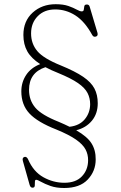

<svg xmlns="http://www.w3.org/2000/svg" viewBox="-20 -734 592 936"><path d="M446.5 43.5Q446.5 100 407.8 141.2Q369 182.5 293 182.5Q254 182.5 226 172.5Q198 162.5 180.5 152.5Q163 142.5 156.5 142.5Q150 142.5 150.2 152.2Q150.5 162 149.5 171.5Q148.5 181 138.5 181Q128.5 181 124.5 167.5L92 52.5Q86.5 35 99 31Q110.5 28.5 117 43Q143 103 191.5 130Q240 157 294 157Q349.5 157 379.2 125.8Q409 94.5 409.5 48.5Q410 19 397 -5.5Q384 -30 350.5 -53.5Q317 -77 255 -102.5Q163 -138.5 123.5 -180.8Q84 -223 84 -288.5Q84 -333 107.5 -368.5Q131 -404 176 -421.5Q132.5 -449.5 113.2 -483.5Q94 -517.5 94 -563.5Q94 -631.5 139.2 -672.5Q184.5 -713.5 251.5 -713.5Q288.5 -713.5 313.5 -704.8Q338.5 -696 354 -687.2Q369.5 -678.5 378.5 -678.5Q387.5 -678.5 388.5 -687Q389.5 -695.5 391 -703.8Q392.5 -712 403.5 -712Q414 -712 417 -702L455 -574.5Q459 -560 448.5 -556Q436 -551.5 429.5 -563.5Q393 -630 347.2 -659Q301.5 -688 249 -688Q196 -688 163.8 -655Q131.5 -622 131.5 -571Q131.5 -521 161.8 -485Q192 -449 276.5 -415Q346 -386.5 385.2 -359.8Q424.5 -333 440.5 -302.2Q456.5 -271.5 456.5 -230.5Q456.5 -180 428 -145.5Q399.5 -111 351.5 -99Q405.5 -68 426.2 -35Q447 -2 446.5 43.5ZM266.5 -140Q296 -127.5 319 -116Q367.5 -121.5 393.2 -152.5Q419 -183.5 419.5 -225.5Q419.5 -255.5 406.8 -280.5Q394 -305.5 360.5 -328.8Q327 -352 265 -377.5Q228.5 -392 201.5 -406.5Q121.5 -380 121.5 -296Q121.5 -245.5 151.8 -209.5Q182 -173.5 266.5 -140Z"/></svg>

Font: Fraunces 9pt Soft Thin
Style: Regular
Weight: 100
Version: Version 1.000;[b76b70a41]